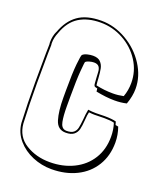

<svg xmlns="http://www.w3.org/2000/svg" viewBox="-144 -824 790 956"><g transform="rotate(20 251.0 -346.0)"><path d="M210 -277Q210 -226 216 -196Q222 -166 242 -162H241L250 -161Q275 -161 287 -171Q299 -181 302.5 -197Q306 -213 309 -242Q311 -272 316 -297Q337 -294 357 -294L404 -295Q442 -295 465 -289Q467 -284 467.5 -280.5Q468 -277 470 -272L485 -269Q499 -230 499 -189Q499 -119 466.5 -66Q434 -13 376 15.5Q318 44 244 44Q192 44 144 24Q96 4 63.5 -33.5Q31 -71 26 -121Q21 -221 21 -336L22 -489Q23 -504 23 -536L22 -547Q22 -581 35 -608V-607Q58 -671 103.5 -703.5Q149 -736 227 -736Q296 -736 360 -699Q424 -662 463 -601.5Q502 -541 502 -475Q502 -436 486 -392Q457 -385 423 -385Q379 -385 324 -396L322 -412Q308 -414 305 -419Q302 -424 301.5 -438.5Q301 -453 300 -460Q299 -468 298.5 -487.5Q298 -507 290 -517.5Q282 -528 263 -528Q252 -528 238.5 -524Q225 -520 220 -515Q218 -513 214 -464.5Q210 -416 210 -328ZM310 -461Q310 -455 311 -444Q312 -433 313 -425Q357 -415 403 -415Q431 -415 459 -421Q472 -456 472 -495Q472 -558 438 -611Q404 -664 347.5 -695Q291 -726 227 -726Q159 -726 113 -697.5Q67 -669 44 -604Q32 -575 32 -549Q32 -540 33 -537Q33 -506 32 -491L31 -336Q31 -222 36 -122Q42 -54 97 -20Q152 14 224 14Q294 14 350 -13.5Q406 -41 437.5 -91.5Q469 -142 469 -209Q469 -247 458 -280Q439 -285 406 -285L353 -284Q342 -284 324 -286Q320 -272 318 -241Q316 -212 311.5 -193.5Q307 -175 292.5 -163Q278 -151 249 -151Q206 -151 192.5 -195.5Q179 -240 179 -312V-348Q179 -442 184 -490Q189 -538 193 -542Q201 -550 217 -554Q233 -558 247 -558Q274 -558 287 -544.5Q300 -531 304 -512Q308 -493 310 -461Z"/></g></svg>

Font: Londrina Shadow
Style: Regular
Weight: 400
Designer: Marcelo Magalhaes
Foundry: Marcelo Magalhães
Version: Version 1.002